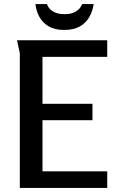

<svg xmlns="http://www.w3.org/2000/svg" viewBox="-20 -929 589 949"><path d="M64 -730H510V-648H190V-416H437V-335H190V-82H510V0H78V-666ZM443 -909Q438 -874 421.5 -845Q405 -816 375 -798.5Q345 -781 297 -781Q251 -781 221 -798.5Q191 -816 175 -845Q159 -874 155 -909H212Q219 -887 241 -873Q263 -859 299 -859Q335 -859 356.5 -873Q378 -887 386 -909Z"/></svg>

Font: Rosario Light SemiBold
Style: Regular
Weight: 600
Version: Version 1.101; ttfautohint (v1.8.1.43-b0c9)